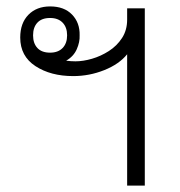

<svg xmlns="http://www.w3.org/2000/svg" viewBox="-20 -578 560 598"><path d="M376 0V-409Q351 -378 304.5 -359.5Q258 -341 208 -341Q138 -341 90.5 -372Q43 -403 43 -461Q43 -506 68.5 -532Q94 -558 136 -558Q180 -558 204.5 -532.5Q229 -507 228 -468Q229 -447 219 -424.5Q209 -402 186 -389Q200 -387 215 -387Q239 -387 266.5 -395Q294 -403 319 -419Q344 -435 360 -459.5Q376 -484 376 -517V-552H431V0ZM136 -414Q161 -414 175 -428.5Q189 -443 189 -468Q189 -493 175 -507.5Q161 -522 136 -522Q110 -522 96.5 -507.5Q83 -493 83 -468Q83 -443 96.5 -428.5Q110 -414 136 -414Z"/></svg>

Font: Noto Sans Thai Looped Light
Style: Regular
Weight: 300
Designer: Sasikarn Vongin, Ben Mitchell
Foundry: The Fontpad Ltd
Version: Version 1.001; ttfautohint (v1.8.4.7-5d5b)